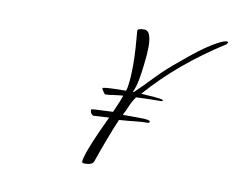

<svg xmlns="http://www.w3.org/2000/svg" viewBox="-58 -518 746 608"><g transform="rotate(10 315.0 -214.5)"><path d="M249 15Q239 15 240 9Q242 -6 252 -32.5Q262 -59 275.5 -89Q289 -119 300 -142Q281 -141 264.5 -140Q248 -139 250 -139Q247 -139 242 -145Q239 -151 239 -156L240 -158Q244 -159 265.5 -160Q287 -161 309 -162Q312 -170 318.5 -184Q325 -198 332 -218Q326 -218 303 -215Q287 -212 275 -212Q273 -212 268 -220Q263 -227 263 -229V-231Q271 -233 289.5 -234Q308 -235 338 -235Q342 -246 344 -268.5Q346 -291 346 -319Q346 -347 344 -376Q342 -405 340 -427Q338 -436 362 -436Q384 -436 384 -383Q384 -372 383 -358.5Q382 -345 380 -329Q377 -300 372.5 -276.5Q368 -253 360 -235H363Q390 -261 420 -292.5Q450 -324 490 -356Q545 -403 579 -423.5Q613 -444 623 -444Q628 -444 630 -443L627 -436Q555 -390 496 -340.5Q437 -291 387 -234Q407 -233 429.5 -231Q452 -229 456 -227Q458 -225 458 -225Q458 -222 454 -222Q442 -222 417.5 -221.5Q393 -221 373 -220Q362 -205 355.5 -189Q349 -173 341 -158H379Q399 -158 410.5 -157.5Q422 -157 427 -154Q429 -154 429 -152Q429 -147 424 -147Q405 -147 383 -144.5Q361 -142 332 -140Q319 -110 304 -70Q289 -30 278 2Q274 15 249 15Z"/></g></svg>

Font: WindSong
Style: Regular
Weight: 400
Designer: Robert E. Leuschke
Foundry: Robert E. Leuschke
Version: Version 1.010; ttfautohint (v1.8.3)